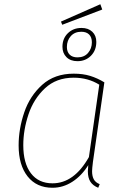

<svg xmlns="http://www.w3.org/2000/svg" viewBox="-20 -877 588 907"><path d="M473 -488 419 -112Q415 -80 415 -68Q415 -45 423 -30Q431 -15 451 -7L444 10Q419 0 407 -18.5Q395 -37 395 -68Q395 -75 397 -97Q366 -47 322 -18.5Q278 10 228 10Q153 10 110.5 -43.5Q68 -97 68 -190Q68 -268 94.5 -346Q121 -424 179.5 -476.5Q238 -529 328 -529Q372 -529 406 -518.5Q440 -508 473 -488ZM90 -191Q90 -106 126 -58.5Q162 -11 228 -11Q330 -11 400 -135L449 -477Q396 -510 328 -510Q246 -510 192.5 -460Q139 -410 114.5 -336.5Q90 -263 90 -191ZM435 -679Q435 -639 409.5 -613.5Q384 -588 346 -588Q313 -588 294 -607Q275 -626 275 -656Q275 -695 300.5 -720Q326 -745 365 -745Q397 -745 416 -727Q435 -709 435 -679ZM296 -655Q296 -632 309 -619Q322 -606 346 -606Q378 -606 396 -627Q414 -648 414 -677Q414 -701 401 -714Q388 -727 364 -727Q333 -727 314.5 -706.5Q296 -686 296 -655ZM463 -832 274 -760 268 -775 454 -857Z"/></svg>

Font: FiraGO Thin
Style: Italic
Weight: 100
Italic angle: -8°
Designer: bBox Type GmbH
Foundry: bBox Type GmbH
Version: Version 1.001